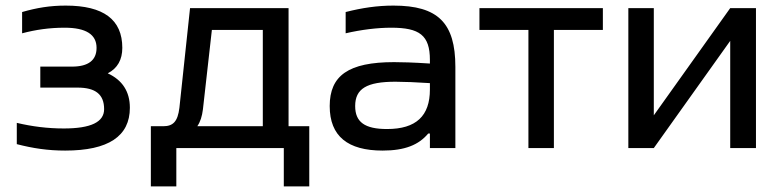

<svg xmlns="http://www.w3.org/2000/svg" viewBox="-20 -529 2774 686"><path d="M237 -291H124V-216H257C321 -216 352 -192 352 -139C352 -93 305 -70 208 -70C150 -70 95 -77 40 -90V-14C98 1 151 9 213 9C367 9 444 -42 444 -144C444 -202 417 -243 365 -267C400 -285 417 -316 417 -358C417 -459 350 -509 215 -509C158 -509 111 -501 59 -486V-410C108 -423 157 -430 211 -430C287 -430 325 -406 325 -358C325 -314 296 -291 237 -291Z M563 -78H519V137H610V0H994V137H1085V-78H1011V-500H659L621 -144C615 -94 598 -78 563 -78ZM685 -78C696 -94 702 -114 705 -138L737 -422H919V-78Z M1386 -509C1328 -509 1274 -501 1215 -486V-410C1271 -423 1328 -430 1378 -430C1479 -430 1516 -403 1516 -315V-302C1455 -306 1413 -307 1388 -307C1225 -307 1158 -259 1158 -150C1158 -42 1223 9 1347 9C1426 9 1476 -11 1510 -52H1516V0H1607V-290C1607 -447 1545 -509 1386 -509ZM1249 -150C1249 -212 1290 -237 1393 -237C1422 -237 1471 -235 1516 -232V-209C1516 -115 1467 -68 1363 -68C1283 -68 1249 -93 1249 -150Z M1868 0H1959V-422H2134V-500H1693V-422H1868Z M2225 0H2316L2589 -383V0H2681V-500H2589L2316 -117V-500H2225Z"/></svg>

Font: LT Wave Alt
Style: Regular
Weight: 400
Designer: Daniel Lyons
Version: Version 2.5 (Glyphs App)